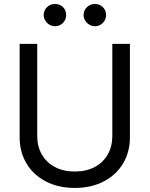

<svg xmlns="http://www.w3.org/2000/svg" viewBox="-20 -926 747 959"><path d="M628.9 -707V-239.3Q628.9 -167 594.7 -109.6Q560.5 -52.2 498 -19.8Q435.5 12.7 353.5 12.7Q271.5 12.7 209 -19.8Q146.5 -52.2 112.3 -109.6Q78.1 -167 78.1 -239.3V-707H166V-246.1Q166 -194.8 188.7 -154.8Q211.4 -114.7 253.9 -92Q296.4 -69.3 353.5 -69.3Q411.1 -69.3 453.4 -92Q495.6 -114.7 518.3 -154.8Q541 -194.8 541 -246.1V-707ZM198.2 -850.6Q198.2 -874 214.8 -890.1Q231.4 -906.2 253.9 -906.2Q278.8 -906.2 294.7 -890.6Q310.5 -875 310.5 -850.6Q310.5 -828.1 294.4 -811.5Q278.3 -794.9 253.9 -794.9Q239.7 -794.9 226.8 -802.7Q213.9 -810.5 206.1 -823.5Q198.2 -836.4 198.2 -850.6ZM397.5 -850.6Q397.5 -874.5 414.3 -890.4Q431.2 -906.2 454.1 -906.2Q477.5 -906.2 493.7 -890.4Q509.8 -874.5 509.8 -850.6Q509.8 -835.9 502.4 -823.2Q495.1 -810.5 482.2 -802.7Q469.2 -794.9 454.1 -794.9Q439.5 -794.9 426.3 -802.7Q413.1 -810.5 405.3 -823.5Q397.5 -836.4 397.5 -850.6Z"/></svg>

Font: Pretendard Std
Style: Regular
Weight: 400
Designer: Base glyphs from Inter by Rasmus Andersson; Hangeul glyphs from Noto Sans CJK(Source Han Sans) by Jang Soo-young and Kan
Foundry: Kil Hyung-jin
Version: Version 1.309